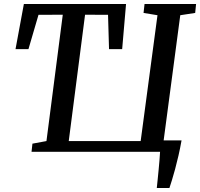

<svg xmlns="http://www.w3.org/2000/svg" viewBox="-20 -763 1006 965"><path d="M768 182Q770 162 772.5 138.8Q775 115.5 777.2 91.2Q779.5 67 781.5 43.5Q783.5 20 784.5 0H138.5L143 -41L213.5 -54L295.5 -689L173.5 -688.5L123 -516H58L100 -743H613.5L594 -516H528L523 -688.5L407.5 -689L325.5 -54H687L771.5 -686.5L701.5 -698L706.5 -743H965.5L961 -698L886 -686.5L802.5 -57.5H892.5Q885.5 -17.5 877 19.2Q868.5 56 860 87.5Q851.5 119 844 143Q836.5 167 831.5 182Z"/></svg>

Font: Merriweather 20pt Medium
Style: Italic
Weight: 500
Italic angle: -7.8°
Version: Version 2.101